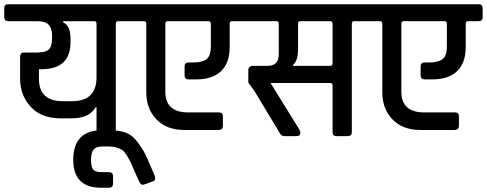

<svg xmlns="http://www.w3.org/2000/svg" viewBox="-44 -643 2300 907"><path d="M401 -543H254V-538Q289 -520 289 -464V-443Q289 -316 151 -316H140V-271Q140 -165 252 -165H296Q412 -165 412 -278V-531Q412 -543 401 -543ZM202 -461V-475Q202 -510 185.5 -526.5Q169 -543 133 -543H-5Q-24 -543 -24 -562V-605Q-24 -623 -5 -623H580Q599 -623 599 -605V-562Q599 -543 580 -543H514Q503 -543 503 -531V-19Q503 0 484 0H431Q412 0 412 -19V-137H408Q379 -84 294 -84H242Q151 -84 101 -138.5Q51 -193 51 -271V-376Q51 -395 70 -395H133Q171 -395 186.5 -409.5Q202 -424 202 -461Z M302 112Q302 -28 439 -28H472Q518 -28 549.5 -16.5Q581 -5 605 27Q629 59 641 83Q653 107 665.5 137Q678 167 679.5 170Q681 173 682.5 177.5Q684 182 686.5 187Q689 192 689 201Q689 210 677 214Q638 230 629.5 230Q621 230 612.5 212.5Q604 195 591 164.5Q578 134 572 121.5Q566 109 555 91Q544 73 534 66Q507 49 470 49H439Q409 49 397.5 64.5Q386 80 386 112Q386 144 395.5 157Q405 170 434 170H469Q490 170 490 190V224Q490 244 469 244H434Q302 244 302 112Z M570 -623H1102Q1121 -623 1121 -604V-561Q1121 -543 1102 -543H1053Q1041 -543 1041 -531V-422Q1041 -345 1000 -306.5Q959 -268 884 -268H847Q828 -268 828 -287V-329Q828 -348 847 -348H872Q912 -348 932 -364Q952 -380 952 -422V-531Q952 -543 940 -543H748Q737 -543 737 -531V-210Q737 -112 845 -112H990Q1009 -112 1009 -93V-49Q1009 -30 990 -29H827Q743 -29 695 -79Q647 -129 647 -207V-531Q647 -543 635 -543H570Q551 -543 551 -561V-604Q551 -623 570 -623Z M1340 -332H1516Q1527 -332 1527 -344V-531Q1527 -543 1516 -543H1375Q1364 -543 1364 -531V-411Q1364 -356 1340 -336ZM1375 -17Q1375 0 1357 0H1298Q1286 0 1279 -12L1158 -213L1129 -253V-310Q1129 -332 1152 -332H1221Q1273 -332 1273 -388V-531Q1273 -543 1262 -543H1092Q1073 -543 1073 -563V-605Q1073 -623 1092 -623H1694Q1714 -623 1714 -605V-562Q1714 -543 1694 -543H1629Q1618 -543 1618 -531V-19Q1618 0 1598 0H1546Q1527 0 1527 -19V-239Q1527 -251 1516 -251H1234L1369 -33Q1375 -21 1375 -17Z M1685 -623H2217Q2236 -623 2236 -604V-561Q2236 -543 2217 -543H2168Q2156 -543 2156 -531V-422Q2156 -345 2115 -306.5Q2074 -268 1999 -268H1962Q1943 -268 1943 -287V-329Q1943 -348 1962 -348H1987Q2027 -348 2047 -364Q2067 -380 2067 -422V-531Q2067 -543 2055 -543H1863Q1852 -543 1852 -531V-210Q1852 -112 1960 -112H2105Q2124 -112 2124 -93V-49Q2124 -30 2105 -29H1942Q1858 -29 1810 -79Q1762 -129 1762 -207V-531Q1762 -543 1750 -543H1685Q1666 -543 1666 -561V-604Q1666 -623 1685 -623Z"/></svg>

Font: Rajdhani SemiBold
Style: Regular
Weight: 600
Designer: Satya Rajpurohit, Jyotish Sonowal
Foundry: Indian Type Foundry
Version: Version 1.201 February 1, 2022